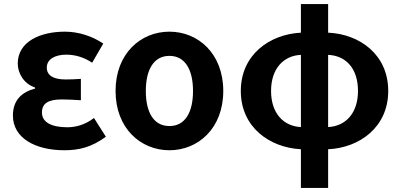

<svg xmlns="http://www.w3.org/2000/svg" viewBox="-20 -731 1989 952"><path d="M299 14C372 14 434 -1 505 -53L446 -146C401 -111 353 -100 314 -100C233 -100 188 -126 188 -173C188 -219 220 -238 287 -238C317 -238 348 -236 381 -234V-340C355 -338 328 -337 305 -337C243 -337 212 -358 212 -396C212 -437 252 -460 309 -460C354 -460 398 -446 437 -420L492 -515C437 -552 369 -574 302 -574C178 -574 68 -524 68 -416C68 -369 97 -316 154 -297V-292C89 -275 44 -235 44 -158C44 -46 156 14 299 14Z M820 14C962 14 1087 -94 1087 -280C1087 -466 962 -574 820 -574C678 -574 553 -466 553 -280C553 -94 678 14 820 14ZM820 -106C742 -106 703 -174 703 -280C703 -385 742 -454 820 -454C898 -454 937 -385 937 -280C937 -174 898 -106 820 -106Z M1472 -101C1386 -105 1324 -169 1324 -280C1324 -391 1386 -455 1472 -459ZM1472 201H1607V9C1762 2 1905 -100 1905 -280C1905 -460 1764 -562 1607 -569V-711H1472V-569C1317 -561 1174 -460 1174 -280C1174 -100 1317 1 1472 9ZM1607 -459C1696 -455 1755 -391 1755 -280C1755 -169 1693 -105 1607 -101Z"/></svg>

Font: Noto Sans JP
Style: Bold
Weight: 700
Designer: Ryoko NISHIZUKA 西塚涼子 (kana, bopomofo & ideographs); Paul D. Hunt (Latin, Greek & Cyrillic); Sandoll Communications 산돌커뮤니
Foundry: Adobe
Version: Version 2.004;hotconv 1.0.118;makeotfexe 2.5.65603